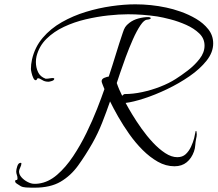

<svg xmlns="http://www.w3.org/2000/svg" viewBox="-20 -735 1006 888"><path d="M126 133Q115 133 100 132Q85 131 76 126Q72 123 61 116.5Q50 110 50 104Q50 97 55.5 97.5Q61 98 61 90Q61 82 58 74Q55 66 55 58Q55 49 60 33.5Q65 18 76 18Q79 18 79 21Q79 29 73.5 40Q68 51 68 58Q68 72 79.5 85Q91 98 107.5 106.5Q124 115 137 115Q142 115 148 115Q154 115 159 114Q204 108 244 73.5Q284 39 318 -12Q352 -63 380 -120.5Q408 -178 429 -231.5Q450 -285 463 -323Q461 -328 455.5 -341.5Q450 -355 450 -359Q450 -370 462.5 -375Q475 -380 483 -381Q500 -432 515.5 -483Q531 -534 548 -584Q553 -600 559 -609.5Q565 -619 578 -629Q596 -643 620 -649.5Q644 -656 666 -656Q668 -656 672.5 -655Q677 -654 677 -651Q677 -647 670 -645.5Q663 -644 661 -644Q647 -644 629.5 -618Q612 -592 594.5 -552.5Q577 -513 561.5 -471Q546 -429 535 -396Q524 -363 520 -351Q525 -336 531.5 -321Q538 -306 545 -292Q547 -294 550.5 -297Q554 -300 557 -300Q595 -300 637.5 -309Q680 -318 721 -334Q762 -350 793 -370Q817 -385 848.5 -409Q880 -433 903 -462.5Q926 -492 926 -524Q926 -557 901.5 -580.5Q877 -604 841 -620Q805 -636 768.5 -645.5Q732 -655 707 -659Q673 -664 639.5 -666.5Q606 -669 572 -669Q531 -669 480 -663.5Q429 -658 376 -645.5Q323 -633 276 -611Q229 -589 195 -555.5Q161 -522 149 -475Q146 -462 146 -448Q146 -423 156 -401.5Q166 -380 191 -371H194Q202 -371 209.5 -372.5Q217 -374 224 -374Q225 -374 228 -373.5Q231 -373 231 -371Q231 -364 220 -360.5Q209 -357 204 -357Q187 -357 175 -365Q163 -373 156 -373Q155 -373 154 -372.5Q153 -372 153 -372Q151 -370 150 -367Q149 -364 145 -364Q139 -364 134 -374.5Q129 -385 126 -398Q123 -411 123 -416Q123 -437 128 -460Q141 -517 177.5 -560Q214 -603 266 -632.5Q318 -662 377 -680Q436 -698 495.5 -706.5Q555 -715 606 -715Q679 -715 749 -700Q779 -694 816 -681Q853 -668 887 -648Q921 -628 943.5 -599.5Q966 -571 966 -534Q966 -493 935.5 -454.5Q905 -416 856.5 -382.5Q808 -349 752.5 -322.5Q697 -296 646 -279.5Q595 -263 561 -259Q572 -238 591 -206.5Q610 -175 634.5 -140.5Q659 -106 687 -76Q715 -46 744 -27Q773 -8 800 -8Q824 -8 839 -22Q854 -36 863.5 -56.5Q873 -77 878 -96Q880 -104 881.5 -113Q883 -122 885 -129H887Q889 -129 889 -124Q890 -120 890 -114Q890 -104 887 -93Q884 -78 883 -63Q882 -48 877 -34Q866 -3 843.5 15.5Q821 34 787 34Q747 34 710 13Q673 -8 639.5 -41.5Q606 -75 577.5 -115.5Q549 -156 526.5 -195.5Q504 -235 489 -266Q472 -217 452.5 -167.5Q433 -118 407 -72Q375 -16 341 31Q307 78 260 105.5Q213 133 140 133Z"/></svg>

Font: Beau Rivage
Style: Regular
Weight: 400
Designer: Robert E. Leuschke
Foundry: Robert E. Leuschke
Version: Version 1.010; ttfautohint (v1.8.3)